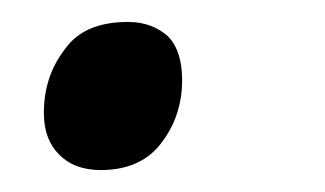

<svg xmlns="http://www.w3.org/2000/svg" viewBox="-20 -141 296 175"><path d="M72 14C55 14 43 9 34 0C25 -9 20 -21 20 -38C20 -60 26 -79 39 -96C51 -113 70 -121 97 -121C112 -121 124 -116 133 -108C142 -99 146 -85 146 -68C146 -47 140 -28 128 -12C116 5 97 14 72 14Z"/></svg>

Font: NameLogos Sans
Style: Italic
Weight: 500
Version: Version 0.1